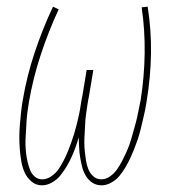

<svg xmlns="http://www.w3.org/2000/svg" viewBox="-20 -548 540 576"><path d="M106 8Q88 8 74.5 -3.5Q61 -15 54 -30.5Q47 -46 44 -63.5Q41 -81 39.5 -99Q38 -117 38 -135.5Q38 -154 39.5 -172.5Q41 -191 43 -209.5Q45 -228 48 -246Q60 -318 83.5 -389Q107 -460 139 -528L156 -520Q125 -453 102 -383Q79 -313 67 -243Q65 -230 63 -216.5Q61 -203 60 -190Q59 -177 58.5 -164Q58 -151 57 -138Q56 -125 56.5 -112Q57 -99 58.5 -86.5Q60 -74 63 -61.5Q66 -49 70.5 -37.5Q75 -26 84.5 -18Q94 -10 107 -10Q121 -10 134.5 -19.5Q148 -29 156 -41Q164 -53 171 -66.5Q178 -80 183.5 -93.5Q189 -107 194 -121Q199 -135 203 -148.5Q207 -162 210.5 -176Q214 -190 217 -204Q220 -218 222 -232Q224 -246 227 -260L240 -338H260L247 -260Q244 -246 242 -232Q240 -218 238 -204Q236 -190 235.5 -176Q235 -162 234 -148Q233 -134 233 -120.5Q233 -107 234.5 -93Q236 -79 238 -66Q240 -53 245 -40.5Q250 -28 260 -19Q270 -10 284 -10Q297 -10 309.5 -18.5Q322 -27 330.5 -39Q339 -51 345.5 -63.5Q352 -76 358 -89Q364 -102 368.5 -115Q373 -128 376.5 -141Q380 -154 384 -167.5Q388 -181 391 -194.5Q394 -208 396.5 -221Q399 -234 402 -248Q413 -318 414 -388Q415 -458 405 -526L423 -528Q434 -459 433 -388Q432 -317 420 -245Q418 -231 415 -216.5Q412 -202 408.5 -187.5Q405 -173 401.5 -158.5Q398 -144 393 -129.5Q388 -115 382.5 -101Q377 -87 370.5 -73Q364 -59 356 -45.5Q348 -32 338 -20Q328 -8 313.5 0Q299 8 285 8Q269 8 257 0Q245 -8 237.5 -20.5Q230 -33 226.5 -47Q223 -61 220.5 -75.5Q218 -90 217.5 -105.5Q217 -121 216 -136Q212 -121 206.5 -106Q201 -91 194.5 -76.5Q188 -62 179.5 -48Q171 -34 161 -21.5Q151 -9 136 -0.5Q121 8 106 8Z"/></svg>

Font: Iosevka Thin Oblique
Style: Regular
Weight: 100
Italic angle: -9°
Monospace: yes
Designer: Belleve Invis
Foundry: Belleve Invis
Version: Version 32.5.0; ttfautohint (v1.8.4)